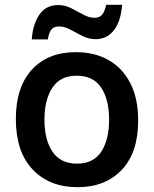

<svg xmlns="http://www.w3.org/2000/svg" viewBox="-20 -769 640 799"><path d="M303 10Q186 10 116 -63.5Q46 -137 46 -274Q46 -407 113 -479.5Q180 -552 296 -552Q373 -552 431 -519.5Q489 -487 522 -423.5Q555 -360 555 -268Q555 -134 486.5 -62Q418 10 303 10ZM300 -88Q369 -88 401.5 -138Q434 -188 434 -271Q434 -355 401 -404.5Q368 -454 299 -454Q231 -454 198 -404Q165 -354 165 -271Q165 -187 198.5 -137.5Q232 -88 300 -88ZM112 -605Q117 -670 144.5 -709Q172 -748 222 -748Q251 -748 277 -734.5Q303 -721 327 -708Q351 -695 373 -695Q395 -695 405.5 -708.5Q416 -722 422 -749H488Q483 -680 454 -643Q425 -606 378 -606Q349 -606 322.5 -619.5Q296 -633 272 -646Q248 -659 225 -659Q205 -659 194.5 -647Q184 -635 179 -605Z"/></svg>

Font: Noto Sans Mono SemiBold
Style: Regular
Weight: 600
Designer: Monotype Design Team
Foundry: Monotype Imaging Inc.
Version: Version 2.014; ttfautohint (v1.8.4.7-5d5b)